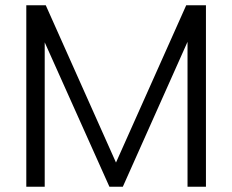

<svg xmlns="http://www.w3.org/2000/svg" viewBox="-20 -710 882 730"><path d="M763 -690V0H693V-551L447 0H396L150 -549V0H80V-690H154L421 -92L688 -690Z"/></svg>

Font: Fz Poppins Light
Style: Regular
Weight: 300
Designer: Ninad Kale (Devanagari), Jonny Pinhorn (Latin)
Foundry: Indian Type Foundry
Version: Vit hóa bi Vntype.Com & FontZin.Com